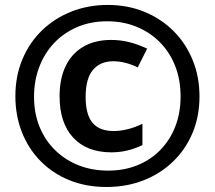

<svg xmlns="http://www.w3.org/2000/svg" viewBox="-20 -744 866 774"><path d="M409.2 9.8Q326.2 9.8 258.5 -18.1Q190.9 -45.9 142.6 -95.5Q94.2 -145 68.1 -211.7Q42 -278.3 42 -356Q42 -438 70.6 -505.6Q99.1 -573.2 149.9 -622.1Q200.7 -670.9 268.3 -697.5Q335.9 -724.1 414.1 -724.1Q494.6 -724.1 562.3 -696.3Q629.9 -668.5 679.7 -618.7Q729.5 -568.8 756.8 -501.5Q784.2 -434.1 784.2 -355Q784.2 -274.9 756.1 -208Q728 -141.1 677.2 -92.3Q626.5 -43.5 558.1 -16.8Q489.7 9.8 409.2 9.8ZM429.2 -129.9Q330.1 -129.9 275.1 -189.2Q220.2 -248.5 220.2 -356Q220.2 -427.2 244.9 -478Q269.5 -528.8 316.2 -555.9Q362.8 -583 428.2 -583Q465.8 -583 501.7 -574Q537.6 -564.9 573.2 -547.9L535.2 -472.2Q509.8 -484.9 484.6 -491Q459.5 -497.1 437 -497.1Q383.8 -497.1 354.5 -461.9Q325.2 -426.8 325.2 -353Q325.2 -282.2 353 -249Q380.9 -215.8 438 -215.8Q465.8 -215.8 495.8 -223.4Q525.9 -231 554.2 -245.1V-159.2Q524.9 -145 493.9 -137.5Q462.9 -129.9 429.2 -129.9ZM416 -56.2Q480.5 -56.2 533.9 -77.9Q587.4 -99.6 626.5 -139.6Q665.5 -179.7 686.8 -234.4Q708 -289.1 708 -355Q708 -423.3 685.8 -479Q663.6 -534.7 623.5 -574.7Q583.5 -614.7 529.5 -636.5Q475.6 -658.2 412.1 -658.2Q345.7 -658.2 291.5 -635Q237.3 -611.8 198.2 -570.6Q159.2 -529.3 138.2 -473.9Q117.2 -418.5 117.2 -354Q117.2 -286.6 139.9 -231.7Q162.6 -176.8 203.4 -137.5Q244.1 -98.1 298.3 -77.1Q352.5 -56.2 416 -56.2Z"/></svg>

Font: Open Sans Condensed
Style: Italic
Weight: 400
Width: 3
Italic angle: -12°
Designer: Monotype Design Team
Foundry: Monotype Imaging Inc.
Version: Version 3.000